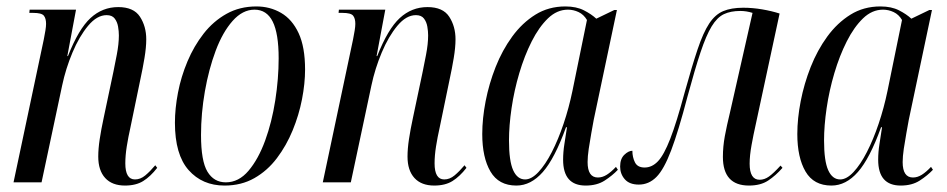

<svg xmlns="http://www.w3.org/2000/svg" viewBox="-20 -566 2940 596"><path d="M368 10Q328 10 306.5 -13.5Q285 -37 285 -80Q285 -104 289.5 -134Q294 -164 302 -201L332 -343Q336 -362 342.5 -396Q349 -430 349 -456Q349 -469 346.5 -483.5Q344 -498 336 -508.5Q328 -519 311 -519Q281 -519 253.5 -486Q226 -453 205 -403Q184 -353 173 -301L109 0H22L116 -444Q119 -459 121 -471.5Q123 -484 123 -492Q123 -509 116 -517.5Q109 -526 83 -526H71L72 -536H216L189 -392H191Q224 -476 261 -510Q298 -544 347 -544Q395 -544 414.5 -514Q434 -484 434 -444Q434 -419 428.5 -386Q423 -353 416 -321L385 -171Q378 -140 373.5 -111.5Q369 -83 369 -59Q369 -9 399 -9Q416 -9 431 -21.5Q446 -34 462 -53L468 -45Q447 -18 424.5 -4Q402 10 368 10Z M677 10Q608 10 565.5 -38Q523 -86 523 -185Q523 -229 532.5 -278.5Q542 -328 562 -375.5Q582 -423 612 -461.5Q642 -500 683 -523Q724 -546 776 -546Q818 -546 852.5 -526Q887 -506 907 -463Q927 -420 927 -350Q927 -307 917.5 -258Q908 -209 888.5 -161.5Q869 -114 839.5 -75Q810 -36 769.5 -13Q729 10 677 10ZM681 0Q721 0 751.5 -36Q782 -72 803 -129.5Q824 -187 834.5 -254.5Q845 -322 845 -385Q845 -462 826.5 -499Q808 -536 770 -536Q733 -536 702 -501Q671 -466 649.5 -408.5Q628 -351 616 -282.5Q604 -214 604 -147Q604 -66 624 -33Q644 0 681 0Z M1328 10Q1288 10 1266.5 -13.5Q1245 -37 1245 -80Q1245 -104 1249.5 -134Q1254 -164 1262 -201L1292 -343Q1296 -362 1302.5 -396Q1309 -430 1309 -456Q1309 -469 1306.5 -483.5Q1304 -498 1296 -508.5Q1288 -519 1271 -519Q1241 -519 1213.5 -486Q1186 -453 1165 -403Q1144 -353 1133 -301L1069 0H982L1076 -444Q1079 -459 1081 -471.5Q1083 -484 1083 -492Q1083 -509 1076 -517.5Q1069 -526 1043 -526H1031L1032 -536H1176L1149 -392H1151Q1184 -476 1221 -510Q1258 -544 1307 -544Q1355 -544 1374.5 -514Q1394 -484 1394 -444Q1394 -419 1388.5 -386Q1383 -353 1376 -321L1345 -171Q1338 -140 1333.5 -111.5Q1329 -83 1329 -59Q1329 -9 1359 -9Q1376 -9 1391 -21.5Q1406 -34 1422 -53L1428 -45Q1407 -18 1384.5 -4Q1362 10 1328 10Z M1583 10Q1528 10 1502.5 -33.5Q1477 -77 1477 -150Q1477 -198 1487.5 -252Q1498 -306 1518.5 -358Q1539 -410 1570 -452.5Q1601 -495 1642 -520.5Q1683 -546 1735 -546Q1769 -546 1792.5 -534Q1816 -522 1831 -508L1887 -535H1895L1823 -194Q1820 -177 1815.5 -152.5Q1811 -128 1807.5 -104Q1804 -80 1804 -63Q1804 -15 1836 -15Q1850 -15 1863.5 -23.5Q1877 -32 1892 -48L1898 -39Q1881 -21 1857 -5.5Q1833 10 1798 10Q1728 10 1728 -70Q1728 -94 1732 -119Q1736 -144 1740 -171H1737Q1702 -74 1665 -32Q1628 10 1583 10ZM1610 -9Q1630 -9 1651.5 -32Q1673 -55 1693 -94Q1713 -133 1729.5 -182Q1746 -231 1757 -284L1802 -504Q1792 -521 1776 -528.5Q1760 -536 1743 -536Q1709 -536 1681 -509Q1653 -482 1630.5 -437.5Q1608 -393 1592 -339Q1576 -285 1568 -230.5Q1560 -176 1560 -130Q1560 -66 1573 -37.5Q1586 -9 1610 -9Z M2305 10Q2224 10 2224 -79Q2224 -111 2230 -143.5Q2236 -176 2246 -217L2316 -526Q2297 -532 2278 -532Q2248 -532 2227 -522Q2206 -512 2189 -484Q2172 -456 2154.5 -403.5Q2137 -351 2114 -266Q2086 -159 2063.5 -99.5Q2041 -40 2017.5 -16.5Q1994 7 1963 7Q1934 7 1919.5 -9.5Q1905 -26 1905 -49Q1905 -73 1918 -85.5Q1931 -98 1943 -98Q1943 -78 1951 -62Q1959 -46 1981 -46Q2004 -46 2022.5 -65.5Q2041 -85 2060.5 -135Q2080 -185 2105 -278Q2128 -361 2145.5 -413Q2163 -465 2181.5 -493Q2200 -521 2225 -531.5Q2250 -542 2287 -542Q2316 -542 2345.5 -537Q2375 -532 2400 -524L2326 -180Q2319 -149 2313 -116Q2307 -83 2307 -58Q2307 -8 2338 -8Q2353 -8 2367 -18Q2381 -28 2403 -52L2409 -45Q2388 -21 2364.5 -5.5Q2341 10 2305 10Z M2561 10Q2506 10 2480.5 -33.5Q2455 -77 2455 -150Q2455 -198 2465.5 -252Q2476 -306 2496.5 -358Q2517 -410 2548 -452.5Q2579 -495 2620 -520.5Q2661 -546 2713 -546Q2747 -546 2770.5 -534Q2794 -522 2809 -508L2865 -535H2873L2801 -194Q2798 -177 2793.5 -152.5Q2789 -128 2785.5 -104Q2782 -80 2782 -63Q2782 -15 2814 -15Q2828 -15 2841.5 -23.5Q2855 -32 2870 -48L2876 -39Q2859 -21 2835 -5.5Q2811 10 2776 10Q2706 10 2706 -70Q2706 -94 2710 -119Q2714 -144 2718 -171H2715Q2680 -74 2643 -32Q2606 10 2561 10ZM2588 -9Q2608 -9 2629.5 -32Q2651 -55 2671 -94Q2691 -133 2707.5 -182Q2724 -231 2735 -284L2780 -504Q2770 -521 2754 -528.5Q2738 -536 2721 -536Q2687 -536 2659 -509Q2631 -482 2608.5 -437.5Q2586 -393 2570 -339Q2554 -285 2546 -230.5Q2538 -176 2538 -130Q2538 -66 2551 -37.5Q2564 -9 2588 -9Z"/></svg>

Font: Noto Serif Display ExtraCondensed
Style: Italic
Weight: 400
Width: 2
Italic angle: -12°
Designer: Monotype Design Team
Foundry: Monotype Imaging Inc.
Version: Version 2.009